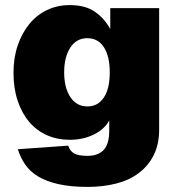

<svg xmlns="http://www.w3.org/2000/svg" viewBox="-20 -572 701 754"><path d="M324 162Q257 162 209 151Q161 140 129 120.5Q97 101 78.5 73.5Q60 46 50 14L248 0Q254 20 270 30Q286 40 324 40Q365 40 387 17Q409 -6 409 -60V-99Q390 -64 348 -43.5Q306 -23 254 -23Q205 -23 164.5 -41Q124 -59 95 -93Q66 -127 49.5 -176Q33 -225 33 -286Q33 -345 49.5 -393.5Q66 -442 95 -477.5Q124 -513 164.5 -532.5Q205 -552 254 -552Q315 -552 352.5 -526Q390 -500 413 -458V-540H605V-64Q605 -5 583.5 37.5Q562 80 524.5 108Q487 136 435.5 149Q384 162 324 162ZM323 -154Q364 -154 387.5 -188.5Q411 -223 411 -288Q411 -351 388 -386.5Q365 -422 323 -422Q280 -422 256 -385Q232 -348 232 -288Q232 -227 256.5 -190.5Q281 -154 323 -154Z"/></svg>

Font: Geist Black
Style: Regular
Weight: 400
Designer: Basement.studio, Andrés Briganti, Mateo Zaragoza
Foundry: Basement.studio, Vercel, Andrés Briganti, Guido Ferreyra, Mateo Zaragoza
Version: Version 1.401